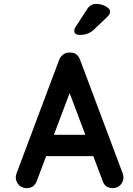

<svg xmlns="http://www.w3.org/2000/svg" viewBox="-20 -970 686 990"><path d="M510 -35 461 -165H218L169 -35Q155 0 117 0Q107 0 98 -3Q76 -11 66.5 -32Q57 -53 65 -75L286 -664Q293 -680 307.5 -690Q322 -700 339 -699Q377 -701 392 -664L613 -75Q621 -53 611.5 -32Q602 -11 580 -3Q572 0 561 0Q523 0 510 -35ZM258 -275H420L339 -490ZM393 -790Q363 -790 363 -811Q363 -821 371 -833L428 -921Q446 -950 476 -950Q501 -950 524.5 -937.5Q548 -925 548 -911Q548 -896 531 -881L464 -817Q435 -790 393 -790Z"/></svg>

Font: Quicksand
Style: Bold
Weight: 700
Designer: Andrew Paglinawan
Foundry: Andrew Paglinawan
Version: 1.002